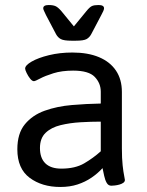

<svg xmlns="http://www.w3.org/2000/svg" viewBox="-20 -738 585 764"><path d="M220 6Q147 6 98 -30.5Q49 -67 49 -144Q49 -207 79 -243.5Q109 -280 158 -297.5Q207 -315 265.5 -320Q324 -325 381 -326V-373Q381 -407 357 -432Q333 -457 271 -457Q226 -457 192.5 -446.5Q159 -436 139.5 -425.5Q120 -415 115 -415Q108 -415 100 -425Q92 -435 86 -447.5Q80 -460 80 -465Q80 -478 106 -493Q132 -508 175 -518.5Q218 -529 268 -529Q330 -529 374 -510.5Q418 -492 441.5 -457Q465 -422 465 -372V-148Q465 -107 468 -80Q471 -53 474 -39Q477 -25 477 -22Q477 -15 470.5 -10.5Q464 -6 455 -3.5Q446 -1 437 0Q428 1 423 1Q411 1 404.5 -10.5Q398 -22 394.5 -38.5Q391 -55 388 -69Q369 -48 344 -31Q319 -14 288.5 -4Q258 6 220 6ZM224 -67Q279 -67 315 -88Q351 -109 381 -136V-254Q342 -254 300 -251.5Q258 -249 221 -240Q184 -231 161.5 -209.5Q139 -188 139 -149Q139 -109 160.5 -88Q182 -67 224 -67ZM265 -576Q234 -576 222 -582.5Q210 -589 203 -602L163 -678Q159 -687 155.5 -694Q152 -701 152 -705Q152 -718 174 -718Q191 -718 201 -713.5Q211 -709 224 -694L274 -633L324 -694Q337 -710 346 -714Q355 -718 372 -718Q394 -718 394 -705Q394 -701 391 -694Q388 -687 383 -678L343 -602Q336 -589 324.5 -582.5Q313 -576 281 -576Z"/></svg>

Font: Asap
Style: Regular
Weight: 400
Designer: Pablo Cosgaya
Foundry: Omnibus-Type
Version: Version 3.001